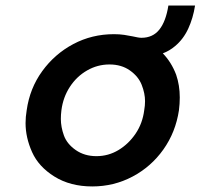

<svg xmlns="http://www.w3.org/2000/svg" viewBox="-20 -661 722 691"><path d="M312 10Q233 10 176 -25.5Q119 -61 95.5 -113.5Q72 -166 72 -218Q72 -240 76 -264Q87 -343 132 -405Q177 -467 244 -502.5Q311 -538 390 -538Q410 -538 427 -535.5Q444 -533 458 -530Q467 -528 475 -526.5Q483 -525 489 -525Q530 -525 553.5 -554.5Q577 -584 586 -641H682Q675 -596 657.5 -558Q640 -520 610 -495Q590 -478 566 -469Q597 -437 614 -392Q627 -354 627 -310Q627 -288 624 -264Q612 -185 568 -123Q524 -61 457 -25.5Q390 10 312 10ZM327 -99Q370 -99 406.5 -121Q443 -143 468 -180Q493 -217 499 -264Q502 -281 502 -297Q502 -325 490 -355.5Q478 -386 447.5 -407.5Q417 -429 374 -429Q331 -429 293.5 -407.5Q256 -386 231.5 -348.5Q207 -311 201 -264Q199 -248 199 -233Q199 -204 210 -173.5Q221 -143 252.5 -121Q284 -99 327 -99Z"/></svg>

Font: Lexend Med
Style: Italic
Weight: 500
Italic angle: -8.13011°
Designer: Bonnie Shaver-Troup, Thomas Jockin
Foundry: Lexend
Version: Version 1.007